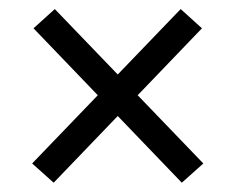

<svg xmlns="http://www.w3.org/2000/svg" viewBox="-20 -522 520 424"><path d="M429 -161 381.5 -118.5 54 -459.5 101 -502ZM51 -161 379 -502 426 -459.5 98.5 -118.5Z"/></svg>

Font: Anek Gujarati Medium
Style: Regular
Weight: 400
Version: Version 1.003